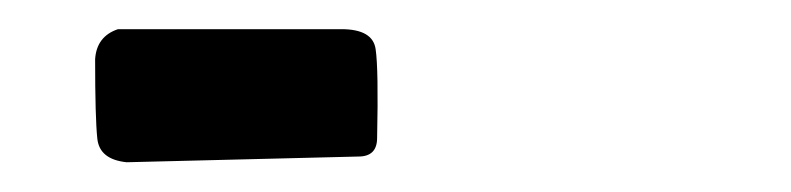

<svg xmlns="http://www.w3.org/2000/svg" viewBox="-20 -391 540 131"><path d="M66.4 -280.3Q47.9 -282.2 46.4 -296.4Q44.9 -310.5 44.9 -350.6Q45.9 -366.2 60.5 -371.1H212.9Q234.4 -371.1 236.3 -357.4Q238.3 -343.8 237.3 -296.9Q237.3 -284.2 224.6 -284.2Z"/></svg>

Font: NaikaiFont
Style: Regular
Weight: 400
Version: Version 1.67